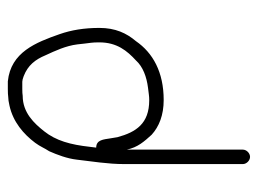

<svg xmlns="http://www.w3.org/2000/svg" viewBox="-102 -406 643 478"><g transform="rotate(-90 219.0 -166.5)"><path d="M86 117V-172C91.5 -144.6 106.6 -128.1 123 -110C143.2 -91.5 171.8 -80 209.5 -80C279.3 -80 327 -107 356 -149C375.9 -172.5 389 -200.2 389 -240C389 -278 383.6 -310.1 373.5 -339C352.9 -397.9 328.6 -460.7 256 -468H237C228.3 -468 221.7 -467.7 217 -467C211.7 -467 204.7 -466 196 -464C155.1 -455.2 124.7 -428.9 103 -400C93.4 -387.1 90.1 -377.2 82 -365C73.2 -345.1 63.7 -320.2 61 -296C56.8 -258.5 50 -219.9 50 -178V117C50 126.2 58.8 135 68 135C77.2 135 86 126.2 86 117ZM91 -248 93 -264C98.3 -311.9 108.1 -348.1 132 -378C151.2 -402 177.5 -431 220 -431C224 -431.7 229.7 -432 237 -432H255C258.3 -432 263 -430.8 269 -428.5C295.7 -418.1 310.1 -400.2 321 -374C332.2 -349.7 344.4 -323.7 348 -295L350 -277L352 -261C352.7 -256.3 353 -249.3 353 -240C353 -196.5 332 -171 308 -149C292.4 -131.6 267 -122.4 240 -119L224 -117C219.3 -116.3 214.3 -116 209 -116C150.6 -116 129.5 -149 117 -195L114 -213C111.3 -229.3 110.7 -248 91 -248Z"/></g></svg>

Font: CiSf OpenHand
Style: Regular
Weight: 400
Foundry: Cannot Into Space Fonts
Version: Version 0.7892